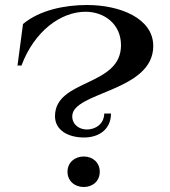

<svg xmlns="http://www.w3.org/2000/svg" viewBox="-20 -734 681 768"><path d="M316 -184C375 -184 424 -216 424 -280H397C396 -236 360 -216 327 -216C300 -216 269 -233 269 -269C269 -367 593 -367 593 -550C593 -661 460 -714 328 -714C237 -714 138 -693 72 -638L50 -472H66C117 -609 223 -687 322 -687C397 -687 464 -638 464 -553C464 -386 200 -419 200 -269C200 -213 253 -184 316 -184ZM315 14C351 14 379 -10 379 -47C379 -84 351 -108 315 -108C279 -108 250 -84 250 -47C250 -10 279 14 315 14Z"/></svg>

Font: Sprat Medium
Style: Regular
Weight: 500
Designer: Ethan Nakache
Foundry: Collletttivo
Version: Version 2.000;Glyphs 3.2 (3217)